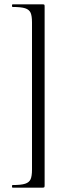

<svg xmlns="http://www.w3.org/2000/svg" viewBox="-20 -745 314 882"><path d="M176 117H38Q35 117 35 111Q35 105 38 105Q77 105 95.5 99Q114 93 120.5 78.5Q127 64 127 34V-642Q127 -672 120.5 -686.5Q114 -701 95.5 -707Q77 -713 38 -713Q35 -713 35 -719Q35 -725 38 -725H176Q182 -725 183.5 -723.5Q185 -722 185 -715V106Q185 113 183.5 115Q182 117 176 117Z"/></svg>

Font: Cormorant Infant
Style: Regular
Weight: 400
Designer: Christian Thalmann (Catharsis Fonts)
Foundry: Catharsis Fonts
Version: Version 4.000